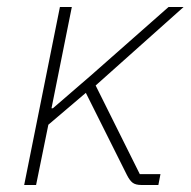

<svg xmlns="http://www.w3.org/2000/svg" viewBox="-20 -528 544 548"><path d="M151 -508H185L127 -219H131L241 -314L461 -508H504L253 -284L379 -31H438L432 0H384Q367 0 358.5 -6.5Q350 -13 342 -29L225 -263L118 -172L83 0H49Z"/></svg>

Font: IBM Plex Sans ExtLt
Style: Italic
Weight: 200
Italic angle: -11°
Designer: Mike Abbink, Paul van der Laan, Pieter van Rosmalen
Foundry: Bold Monday
Version: Version 3.005